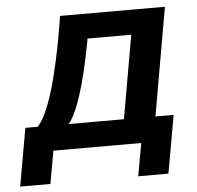

<svg xmlns="http://www.w3.org/2000/svg" viewBox="-105 -570 768 747"><g transform="rotate(-5 279.5 -196.0)"><path d="M-56 128H62L85 0H428L405 128H523L563 -98H492L566 -520H156L153 -498C119 -288 75 -140 32 -98H-16ZM153 -98C186 -136 221 -239 253 -410L255 -423H426L369 -98Z"/></g></svg>

Font: Fixel Display SemiBold
Style: Italic
Weight: 600
Italic angle: -10°
Designer: AlfaBravo + MacPaw
Foundry: Kyrylo Tkachov, Marchela Mozhyna, Serhii Makarenko, Maria Weinstein, Zakhar Kryvoshyya
Version: Version 1.210;Glyphs 3.2 (3217)